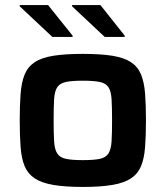

<svg xmlns="http://www.w3.org/2000/svg" viewBox="-20 -731 655 759"><path d="M308 8Q237 8 190.5 0Q144 -8 117 -26Q90 -44 77.5 -74Q65 -104 61.5 -149Q58 -194 58 -255Q58 -317 61.5 -361.5Q65 -406 77.5 -436.5Q90 -467 117 -485Q144 -503 190.5 -510.5Q237 -518 308 -518Q378 -518 424.5 -510.5Q471 -503 498 -485Q525 -467 537.5 -436.5Q550 -406 553.5 -361.5Q557 -317 557 -255Q557 -194 553.5 -149Q550 -104 537.5 -74Q525 -44 498 -26Q471 -8 424.5 0Q378 8 308 8ZM307 -98Q351 -98 374.5 -103Q398 -108 408.5 -124Q419 -140 421 -171.5Q423 -203 423 -255Q423 -308 421 -339.5Q419 -371 408.5 -386.5Q398 -402 374.5 -407Q351 -412 307 -412Q264 -412 240.5 -407Q217 -402 206.5 -386.5Q196 -371 194 -339.5Q192 -308 192 -255Q192 -203 194 -171.5Q196 -140 206.5 -124Q217 -108 241 -103Q265 -98 307 -98ZM473 -585H394L265 -706V-711H377L473 -590ZM267 -585H187L58 -706V-711H170L267 -590Z"/></svg>

Font: Saira SemiExpanded SemiBold
Style: Regular
Weight: 600
Width: 6
Designer: Hector Gatti with collaboration of the Omnibus-Type team
Foundry: Omnibus-Type
Version: Version 1.101